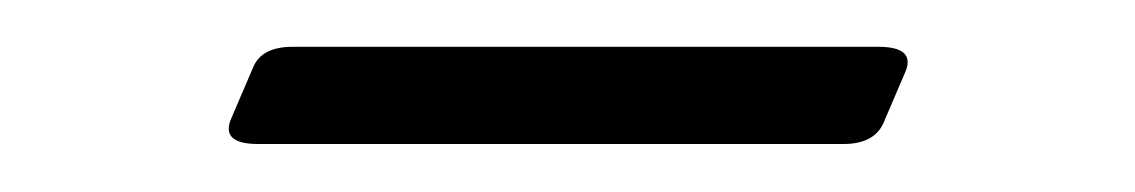

<svg xmlns="http://www.w3.org/2000/svg" viewBox="-20 -324 473 80"><path d="M346 -304.5Q362 -304.5 357 -293.5L348 -272.5Q344 -264 331.5 -264H87.5Q71.5 -264 76.5 -275L85.5 -296Q89 -304.5 102 -304.5Z"/></svg>

Font: Fraunces 9pt S050 Thin
Style: Regular
Weight: 100
Version: Version 1.000; ttfautohint (v1.8.3)